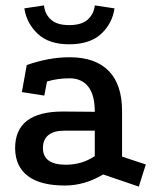

<svg xmlns="http://www.w3.org/2000/svg" viewBox="-20 -670 581 711"><path d="M362 -24Q294 17 220 17Q130 17 83.5 -18Q37 -53 36 -120Q35 -257 213 -257L331 -256Q331 -319 306.5 -349.5Q282 -380 238 -380Q215 -380 194 -377Q173 -374 154 -368L144 -316L61 -329L79 -429Q118 -443 158 -450.5Q198 -458 238 -458Q333 -458 382.5 -407.5Q432 -357 432 -259V-90L520 -61L494 21ZM216 -186Q179 -186 159 -169.5Q139 -153 139 -122Q139 -60 224 -60Q284 -60 331 -92V-186ZM236 -506Q161 -506 120 -544.5Q79 -583 70 -639L143 -650Q146 -618 168.5 -597.5Q191 -577 236 -577Q283 -577 305.5 -598Q328 -619 331 -650L404 -639Q396 -583 354.5 -544.5Q313 -506 236 -506Z"/></svg>

Font: Podkova SemiBold
Style: Regular
Weight: 600
Designer: Ilya Yudin
Foundry: Cyreal (www.cyreal.org)
Version: Version 2.103